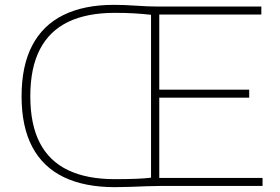

<svg xmlns="http://www.w3.org/2000/svg" viewBox="-20 -767 1157 792"><path d="M454 5Q328.5 5 242.8 -36.5Q157 -78 113 -161.2Q69 -244.5 69 -370Q69 -495.5 112.8 -579.2Q156.5 -663 241.5 -705Q326.5 -747 450 -747Q493 -747 542 -743.5Q591 -740 633 -740H1058V-707H637V-33H1063V0H643Q618.5 0 585.2 1.2Q552 2.5 517.2 3.8Q482.5 5 454 5ZM453 -28Q505.5 -28 542 -29.5Q578.5 -31 603 -34V-706Q566.5 -710 532 -712Q497.5 -714 453 -714Q339 -714 261.5 -676.8Q184 -639.5 144.5 -563.2Q105 -487 105 -370Q105 -253 144.5 -177.2Q184 -101.5 261.5 -64.8Q339 -28 453 -28ZM633 -364V-397H1008V-364Z"/></svg>

Font: Encode Sans SC Expanded Thin
Style: Regular
Weight: 250
Width: 7
Designer: Multiple Designers
Foundry: Impallari Type
Version: Version 3.002